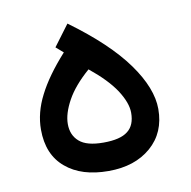

<svg xmlns="http://www.w3.org/2000/svg" viewBox="-59 -514 568 571"><g transform="rotate(-10 225.0 -228.5)"><path d="M180.2 -455.1 132.8 -391.6 154.8 -372.6C118.2 -332 91.3 -294.4 74.2 -260.3C56.6 -226.1 47.9 -191.9 47.9 -158.2C47.9 -107.4 64 -68.8 96.2 -42C127.9 -15.1 170.9 -2 225.1 -2C278.3 -2 320.8 -16.1 353.5 -44.4C386.2 -72.8 402.3 -110.8 402.3 -158.2C402.3 -199.7 384.3 -246.1 348.1 -296.4C312 -346.7 255.9 -399.9 180.2 -455.1ZM218.3 -310.1C252.9 -282.2 278.8 -255.4 295.9 -229.5C312.5 -203.6 320.8 -181.2 320.8 -161.1C320.8 -136.2 313.5 -117.7 298.3 -106C283.2 -93.8 258.3 -87.9 224.6 -87.9C190.9 -87.9 167 -94.2 151.9 -107.4C136.7 -120.6 129.4 -138.2 129.4 -160.6C129.4 -181.6 136.7 -205.1 150.9 -231C165 -256.8 187.5 -283.2 218.3 -310.1Z"/></g></svg>

Font: Vazir
Style: Regular
Weight: 400
Designer: Saber Rastikerdar
Foundry: Saber Rastikerdar
Version: Version 27.002;January 24, 2021;FontCreator 13.0.0.2683 64-b